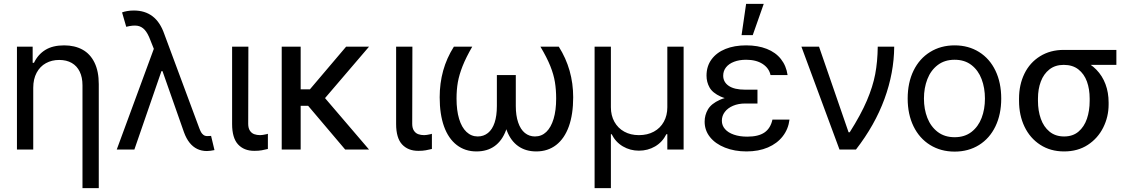

<svg xmlns="http://www.w3.org/2000/svg" viewBox="-20 -771 5825 990"><path d="M151.4 0H67.4V-530.3H148.4V-447.3H155.3Q175.8 -490.2 213.9 -513.7Q252 -537.1 310.5 -537.1Q365.2 -537.1 405.3 -515.1Q445.3 -493.2 467.3 -448.2Q489.3 -403.3 489.3 -336.9V199.2H405.3V-331.1Q405.3 -372.1 391.1 -401.4Q377 -430.7 350.1 -446.3Q323.2 -461.9 285.2 -461.9Q247.1 -461.9 216.8 -445.3Q186.5 -428.7 168.9 -396Q151.4 -363.3 151.4 -318.4Z M928.7 -88.9 802.7 -447.3 777.3 -508.8 755.9 -562.5Q742.2 -599.6 726.1 -617.2Q710 -634.8 688 -638.2Q666 -641.6 630.9 -632.8L609.4 -707Q619.1 -710.9 635.3 -713.9Q651.4 -716.8 669.9 -716.8Q727.5 -716.8 766.6 -687Q805.7 -657.2 827.1 -595.7L1007.8 -109.4Q1012.7 -96.7 1017.1 -88.9Q1021.5 -81.1 1029.3 -75.2Q1037.1 -69.3 1048.8 -69.3Q1058.6 -70.3 1068.4 -70.3L1085.9 2.9Q1076.2 4.9 1065.9 6.3Q1055.7 7.8 1046.9 7.8Q1019.5 7.8 997.1 -2.9Q974.6 -13.7 957.5 -35.2Q940.4 -56.6 928.7 -88.9ZM789.1 -562.5 824.2 -404.3H812.5L672.9 0H582Z M1260.7 -530.3 1259.8 -132.8Q1259.8 -110.4 1268.6 -97.2Q1277.3 -84 1291 -79.1Q1304.7 -74.2 1321.3 -74.2Q1333 -74.2 1354.5 -79.1Q1360.4 -81.1 1361.3 -81.1V-2.9Q1345.7 1 1329.6 3.9Q1313.5 6.8 1291 6.8Q1238.3 6.8 1207.5 -26.4Q1176.8 -59.6 1176.8 -131.8V-530.3Z M1530.3 0H1432.6V-530.3H1530.3ZM1622.1 -225.6H1499L1483.4 -310.5H1578.1L1764.6 -530.3H1882.8ZM1565.4 -229.5 1627.9 -297.9 1882.8 0H1759.8Z M2106.4 -530.3 2105.5 -132.8Q2105.5 -110.4 2114.3 -97.2Q2123 -84 2136.7 -79.1Q2150.4 -74.2 2167 -74.2Q2178.7 -74.2 2200.2 -79.1Q2206.1 -81.1 2207 -81.1V-2.9Q2191.4 1 2175.3 3.9Q2159.2 6.8 2136.7 6.8Q2084 6.8 2053.2 -26.4Q2022.5 -59.6 2022.5 -131.8V-530.3Z M2334 -262.7Q2334 -202.1 2347.2 -158.2Q2360.4 -114.3 2385.3 -90.8Q2410.2 -67.4 2443.4 -67.4Q2473.6 -67.4 2496.1 -85.4Q2518.6 -103.5 2530.3 -138.7Q2542 -173.8 2542 -224.6V-383.8H2608.4V-225.6Q2608.4 -150.4 2588.4 -97.7Q2568.4 -44.9 2530.3 -17.6Q2492.2 9.8 2436.5 9.8Q2377.9 9.8 2335 -23.4Q2292 -56.6 2269.5 -119.1Q2247.1 -181.6 2247.1 -269.5Q2247.1 -341.8 2265.1 -406.7Q2283.2 -471.7 2320.3 -530.3H2415Q2382.8 -474.6 2365.2 -430.2Q2347.7 -385.7 2340.8 -347.2Q2334 -308.6 2334 -262.7ZM2935.5 -269.5Q2935.5 -181.6 2913.1 -119.1Q2890.6 -56.6 2847.7 -23.4Q2804.7 9.8 2745.1 9.8Q2690.4 9.8 2651.9 -17.6Q2613.3 -44.9 2593.3 -97.7Q2573.2 -150.4 2573.2 -225.6V-383.8H2639.6V-224.6Q2639.6 -174.8 2651.9 -139.2Q2664.1 -103.5 2686.5 -85.4Q2709 -67.4 2738.3 -67.4Q2772.5 -67.4 2796.9 -90.8Q2821.3 -114.3 2834.5 -158.2Q2847.7 -202.1 2847.7 -262.7Q2847.7 -308.6 2841.3 -347.7Q2835 -386.7 2817.4 -430.7Q2799.8 -474.6 2766.6 -530.3H2861.3Q2898.4 -471.7 2917 -406.2Q2935.5 -340.8 2935.5 -269.5Z M3045.9 -530.3H3129.9V-217.8Q3129.9 -175.8 3147.9 -143.1Q3166 -110.4 3198.7 -92.3Q3231.4 -74.2 3274.4 -74.2Q3318.4 -74.2 3351.6 -92.3Q3384.8 -110.4 3402.8 -143.1Q3420.9 -175.8 3420.9 -217.8V-530.3H3504.9V0H3420.9V-79.1H3416Q3395.5 -38.1 3357.9 -16.1Q3320.3 5.9 3274.4 5.9Q3229.5 5.9 3191.9 -16.1Q3154.3 -38.1 3133.8 -79.1H3129.9V199.2H3045.9Z M3885.7 -276.4V-237.3H3822.3Q3787.1 -237.3 3759.8 -225.6Q3732.4 -213.9 3717.3 -193.8Q3702.1 -173.8 3702.1 -148.4Q3702.1 -124 3718.3 -105.5Q3734.4 -86.9 3764.2 -76.7Q3793.9 -66.4 3833 -66.4Q3890.6 -66.4 3921.9 -87.9Q3953.1 -109.4 3962.9 -154.3H4050.8Q4044.9 -105.5 4016.1 -68.4Q3987.3 -31.2 3939.5 -10.7Q3891.6 9.8 3829.1 9.8Q3767.6 9.8 3718.3 -9.8Q3668.9 -29.3 3641.1 -64Q3613.3 -98.6 3613.3 -143.6Q3613.3 -177.7 3630.4 -207Q3647.5 -236.3 3691.9 -256.3Q3736.3 -276.4 3813.5 -276.4ZM3623 -380.9Q3623 -429.7 3648.9 -464.8Q3674.8 -500 3720.7 -518.6Q3766.6 -537.1 3827.1 -537.1Q3887.7 -537.1 3933.6 -519Q3979.5 -501 4006.8 -466.3Q4034.2 -431.6 4041 -383.8H3953.1Q3945.3 -419.9 3912.1 -441.4Q3878.9 -462.9 3827.1 -462.9Q3792 -462.9 3765.1 -452.6Q3738.3 -442.4 3723.6 -423.8Q3709 -405.3 3709 -380.9Q3709 -347.7 3737.8 -328.1Q3766.6 -308.6 3822.3 -308.6H3885.7V-253.9H3813.5Q3738.3 -253.9 3696.3 -272.9Q3654.3 -292 3638.7 -319.8Q3623 -347.7 3623 -380.9ZM3827.1 -751H3918L3861.3 -589.8H3803.7Z M4112.3 -530.3H4203.1L4355.5 -88.9H4361.3Q4418.9 -179.7 4449.7 -252Q4480.5 -324.2 4492.7 -388.2Q4504.9 -452.1 4505.9 -530.3H4590.8Q4589.8 -395.5 4540.5 -260.7Q4491.2 -126 4393.6 0H4308.6Z M4660.2 -262.7Q4660.2 -344.7 4690.4 -406.7Q4720.7 -468.8 4775.9 -502.9Q4831.1 -537.1 4902.3 -537.1Q4973.6 -537.1 5028.3 -502.9Q5083 -468.8 5112.8 -406.7Q5142.6 -344.7 5142.6 -262.7Q5142.6 -181.6 5112.8 -119.6Q5083 -57.6 5028.3 -23.4Q4973.6 10.7 4902.3 10.7Q4831.1 10.7 4775.9 -23.4Q4720.7 -57.6 4690.4 -119.6Q4660.2 -181.6 4660.2 -262.7ZM5058.6 -262.7Q5058.6 -317.4 5041.5 -362.8Q5024.4 -408.2 4989.3 -435.5Q4954.1 -462.9 4902.3 -462.9Q4850.6 -462.9 4814.9 -435.5Q4779.3 -408.2 4761.7 -362.8Q4744.1 -317.4 4744.1 -262.7Q4744.1 -208 4761.7 -163.1Q4779.3 -118.2 4814.9 -90.8Q4850.6 -63.5 4902.3 -63.5Q4954.1 -63.5 4989.3 -90.8Q5024.4 -118.2 5041.5 -163.1Q5058.6 -208 5058.6 -262.7Z M5464.8 -513.7Q5475.6 -512.7 5485.4 -507.3Q5495.1 -502 5507.8 -491.2Q5514.6 -486.3 5522.9 -481Q5531.2 -475.6 5541 -470.2Q5550.8 -464.8 5560.5 -460Q5602.5 -443.4 5633.3 -411.6Q5664.1 -379.9 5680.2 -336.9Q5696.3 -293.9 5696.3 -242.2V-232.4Q5696.3 -168.9 5668.5 -113.3Q5640.6 -57.6 5588.9 -23.9Q5537.1 9.8 5466.8 9.8Q5396.5 9.8 5343.8 -24.4Q5291 -58.6 5262.7 -117.7Q5234.4 -176.8 5234.4 -251V-262.7Q5234.4 -334 5262.2 -391.1Q5290 -448.2 5342.8 -481Q5395.5 -513.7 5464.8 -513.7ZM5466.8 -67.4Q5511.7 -67.4 5541 -92.3Q5570.3 -117.2 5584.5 -158.7Q5598.6 -200.2 5598.6 -251V-262.7Q5598.6 -311.5 5584.5 -350.6Q5570.3 -389.6 5540.5 -413.1Q5510.7 -436.5 5464.8 -436.5Q5420.9 -436.5 5391.1 -413.1Q5361.3 -389.6 5346.7 -350.6Q5332 -311.5 5332 -262.7V-251Q5332 -200.2 5346.7 -158.7Q5361.3 -117.2 5391.6 -92.3Q5421.9 -67.4 5466.8 -67.4ZM5736.3 -436.5H5464.8V-513.7H5736.3Z"/></svg>

Font: WEMIX Pretendard Variable
Style: Regular
Weight: 400
Designer: Base glyphs from Inter by Rasmus Andersson; Hangeul glyphs from Noto Sans CJK(Source Han Sans) by Jang Soo-young and Kan
Foundry: Kil Hyung-jin
Version: Version 1.000;Glyphs 3.2 (3208)